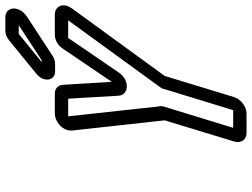

<svg xmlns="http://www.w3.org/2000/svg" viewBox="-132 -785 942 718"><g transform="rotate(-90 339.0 -426.0)"><path d="M220 -25 299 -283C301 -290 302 -295 300 -303L263 -642H329L340 -455C341 -416 397 -409 427 -453L556 -642H622C538 -527 457 -415 374 -301C364 -287 367 -290 365 -283L286 -25ZM335 -22 414 -281 665 -626C691 -661 675 -692 643 -692H569C550 -692 529 -682 516 -662L392 -479L381 -659C381 -678 368 -692 348 -692H274C243 -692 206 -662 210 -626C223 -511 235 -396 248 -281L169 -22C161 4 175 25 201 25H273C299 25 327 4 335 -22ZM466 -741 570 -826 572 -827H604L474 -742C473 -742 472 -741 472 -741ZM430 -691H458C470 -691 477 -693 490 -701L634 -795C680 -825 674 -877 633 -877H585C571 -877 559 -873 546 -862L421 -760C400 -743 395 -717 406 -702C412 -695 419 -691 430 -691Z"/></g></svg>

Font: DIN Rundschrift
Style: BreitKontKu
Weight: 400
Width: 7
Version: Version 1.027